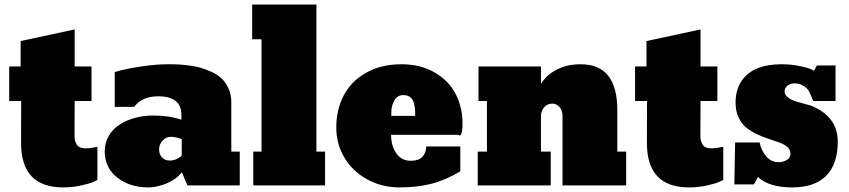

<svg xmlns="http://www.w3.org/2000/svg" viewBox="-20 -816 3736 845"><path d="M408.7 -23.9 390.6 -15.6Q372.6 -7.3 335 0.7Q297.4 8.8 258.3 8.8Q71.8 8.8 72.8 -188L73.2 -371.6H20.5V-523.4H70.8V-635.3L308.6 -686.5V-523.4H382.8V-371.6H308.6L308.1 -213.9Q308.1 -194.8 318.4 -179Q328.6 -163.1 356 -163.1Q377.9 -163.1 408.7 -169.9Z M440.9 -150.4Q440.9 -188 459.2 -218.8Q477.5 -249.5 507.8 -268.6Q538.1 -287.6 575.4 -297.6Q612.8 -307.6 653.3 -307.6Q724.6 -307.6 778.3 -289.1V-311Q778.3 -392.1 675.3 -392.1Q605.5 -392.1 570.3 -345.7H484.9V-499L517.6 -507.8Q550.3 -516.1 609.4 -524.7Q668.5 -533.2 720.7 -533.2Q740.7 -533.2 756.8 -532.7Q772.9 -532.2 803.5 -528.8Q834 -525.4 857.7 -519.3Q881.3 -513.2 908.9 -500.7Q936.5 -488.3 954.8 -471.2Q973.1 -454.1 985.6 -427Q998 -399.9 998 -366.2V-148.9H1035.2V0H804.7L780.3 -58.1Q755.9 -26.4 713.4 -8.8Q670.9 8.8 630.9 8.8Q551.8 8.8 496.3 -34.4Q440.9 -77.6 440.9 -150.4ZM680.2 -159.2Q680.2 -137.2 692.9 -123.3Q705.6 -109.4 727.1 -109.4Q742.7 -109.4 756.3 -115.7Q770 -122.1 773.9 -125.7Q777.8 -129.4 779.8 -131.8V-203.6L772.9 -206.1Q766.1 -209 754.2 -211.4Q742.2 -213.9 731.4 -213.9Q710.4 -213.9 695.3 -197Q680.2 -180.2 680.2 -159.2Z M1372.6 -148.9H1410.6V0H1094.7V-148.9H1130.9V-643.1H1089.8V-795.9H1372.6Z M1738.8 8.8Q1659.7 8.8 1595.5 -26.9Q1531.2 -62.5 1495.6 -122.6Q1460 -182.6 1460 -254.4Q1460 -335 1493.7 -397.7Q1527.3 -460.4 1593 -496.8Q1658.7 -533.2 1746.6 -533.2Q1830.6 -533.2 1892.6 -497.3Q1954.6 -461.4 1985.1 -402.8Q2015.6 -344.2 2015.6 -271Q2015.6 -254.4 2013.2 -236.3Q2008.8 -222.2 2006.6 -220.5Q2004.4 -218.8 1995.1 -222.7H1701.2Q1701.2 -173.3 1724.4 -140.9Q1747.6 -108.4 1787.6 -108.4Q1822.8 -108.4 1838.9 -125.5Q1855 -142.6 1856 -171.4H2005.9V-62Q1941.4 -23.4 1879.2 -7.3Q1816.9 8.8 1738.8 8.8ZM1702.1 -306.2H1807.1Q1807.6 -323.2 1806.4 -335.9Q1805.2 -348.6 1800.8 -364.5Q1796.4 -380.4 1784.7 -388.9Q1772.9 -397.5 1754.9 -397.5Q1728.5 -397.5 1715.3 -373.8Q1702.1 -350.1 1702.1 -320.3Z M2360.8 -447.3Q2387.7 -488.8 2432.9 -511Q2478 -533.2 2535.6 -533.2Q2696.8 -533.2 2696.8 -332V-148.9H2735.8V0H2455.6V-306.2Q2455.6 -329.6 2442.4 -344.7Q2429.2 -359.9 2411.6 -359.9Q2388.7 -359.9 2374.8 -343.8Q2360.8 -327.6 2360.8 -304.7V-148.9H2403.8V0H2082.5V-148.9H2123V-371.6H2085.9V-523.4H2360.8Z M3163.1 -23.9 3145 -15.6Q3127 -7.3 3089.4 0.7Q3051.8 8.8 3012.7 8.8Q2826.2 8.8 2827.1 -188L2827.6 -371.6H2774.9V-523.4H2825.2V-635.3L3063 -686.5V-523.4H3137.2V-371.6H3063L3062.5 -213.9Q3062.5 -194.8 3072.8 -179Q3083 -163.1 3110.4 -163.1Q3132.3 -163.1 3163.1 -169.9Z M3559.1 -371.6 3555.2 -381.8Q3550.8 -392.1 3545.4 -403.8Q3540 -415.5 3538.1 -418Q3528.8 -431.6 3511.7 -440.4Q3494.6 -449.2 3478 -449.2Q3460 -449.2 3446.5 -439.7Q3433.1 -430.2 3433.1 -413.1Q3433.1 -398.4 3447.8 -387.2Q3462.4 -376 3479.5 -370.6Q3496.6 -365.2 3519.5 -359.4Q3542.5 -353.5 3549.3 -351.1Q3667 -303.2 3667 -192.9Q3667 -93.8 3616.2 -42.5Q3565.4 8.8 3466.3 8.8Q3364.7 8.8 3315.9 -37.1L3298.3 -4.4H3211.9L3215.3 -189H3323.2Q3329.1 -155.3 3351.6 -128.7Q3374 -102.1 3406.2 -102.1Q3426.3 -102.1 3442.6 -111.8Q3459 -121.6 3459 -140.1Q3459 -156.7 3445.6 -168.7Q3432.1 -180.7 3410.9 -188.5Q3389.6 -196.3 3363.8 -204.6Q3337.9 -212.9 3312.3 -224.9Q3286.6 -236.8 3265.4 -253.4Q3244.1 -270 3230.7 -298.3Q3217.3 -326.7 3217.3 -364.3Q3217.3 -421.4 3244.1 -460.2Q3271 -499 3315.2 -516.1Q3359.4 -533.2 3418.5 -533.2Q3463.4 -533.2 3500.5 -525.1Q3537.6 -517.1 3547.4 -512.5Q3557.1 -507.8 3562 -504.4L3575.2 -527.8H3657.2V-371.6Z"/></svg>

Font: Bevan
Style: Regular
Weight: 400
Foundry: vernon adams
Version: Version 1.000